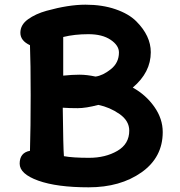

<svg xmlns="http://www.w3.org/2000/svg" viewBox="-20 -785 768 820"><path d="M675 -221Q675 -113 584.5 -49Q494 15 358.5 15Q223 15 143.5 -13.5Q64 -42 64 -86Q64 -133 108 -141Q111 -241 111 -378.5Q111 -516 108 -592Q67 -611 67 -645Q67 -679 99.5 -702.5Q132 -726 179 -739Q273 -765 345 -765Q417 -765 473.5 -745.5Q530 -726 562 -694Q624 -632 624 -562Q624 -476 547 -411Q603 -380 639 -329Q675 -278 675 -221ZM253 -118Q291 -111 360.5 -111Q430 -111 481 -140.5Q532 -170 532 -227Q532 -269 490.5 -298Q449 -327 400 -337Q347 -323 311.5 -323Q276 -323 248 -325Q250 -151 253 -118ZM250 -627V-462Q288 -466 319.5 -466Q351 -466 388 -458Q419 -462 453.5 -489.5Q488 -517 488 -561Q488 -591 452.5 -615Q417 -639 357.5 -639Q298 -639 250 -627Z"/></svg>

Font: Delius Unicase
Style: Bold
Weight: 700
Designer: Natalia Raices
Foundry: Natalia Raices
Version: Version 1.001